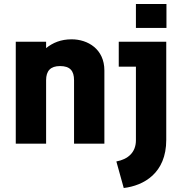

<svg xmlns="http://www.w3.org/2000/svg" viewBox="-20 -720 912 962"><path d="M59 0H211V-318C211 -365 233 -389 281 -389C331 -389 351 -365 351 -318V0H503V-367C503 -474 420 -523 339 -523C285 -523 245 -506 211 -479V-511H59ZM563 89 600 222C700 210 813 148 813 -19V-511H575V-386H661V-17C661 43 622 78 563 89ZM661 -580H814V-700H661Z"/></svg>

Font: Finlandica
Style: Bold
Weight: 700
Designer: Niklas Ekholm, Juho Hiilivirta, Jaakko Suomalainen
Foundry: Helsinki Type Studio
Version: Version 2.000;Glyphs 3.2 (3202)